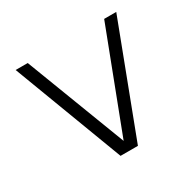

<svg xmlns="http://www.w3.org/2000/svg" viewBox="-116 -628 771 757"><g transform="rotate(-30 269.0 -250.0)"><path d="M498 -500 308 0H229L40 -500H95L269 -45L443 -500Z"/></g></svg>

Font: Kulim Park ExtraLight
Style: Regular
Weight: 275
Designer: Noponies / Dale Sattler
Foundry: Noponies
Version: Version 1.000; ttfautohint (v1.8.3)